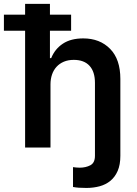

<svg xmlns="http://www.w3.org/2000/svg" viewBox="-61 -747 696 972"><path d="M-41.2 -591.3V-672.6H66.1V-727.3H191.8V-672.6H299V-591.3H191.8V-452.8H198.2Q217 -499.3 257.3 -525.9Q297.6 -552.6 360.4 -552.6Q444.6 -552.6 496.8 -499.3Q548.3 -446.7 548.3 -347.3V41.9Q548.3 87 534.8 118.1Q521.3 149.1 498 168.3Q474.8 187.5 443.4 196Q411.9 204.5 376.1 204.5Q354.8 204.5 338.2 203.3Q321.7 202.1 308.6 199.6V99.1Q316.8 100.1 325.1 101Q333.5 101.9 342.3 101.9Q373.2 101.9 396.7 89.5Q419.7 77.1 419.7 41.9V-327.4Q419.7 -383.9 392.2 -413.9Q364.7 -443.9 312.5 -443.9Q284.4 -443.9 262.4 -434.7Q240.4 -425.4 225.3 -408.9Q210.2 -392.4 202.4 -369.7Q194.6 -346.9 194.6 -319.6V0H66.1V-591.3Z"/></svg>

Font: Inter P Semi Bold
Style: Regular
Weight: 600
Designer: Rasmus Andersson
Foundry: rsms
Version: Version 3.018;git-588b23468